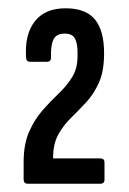

<svg xmlns="http://www.w3.org/2000/svg" viewBox="-20 -795 312 463"><path d="M47 -352Q37 -352 37 -362V-404Q37 -448 50.5 -478Q64 -508 83 -529.5Q102 -551 121.5 -569.5Q141 -588 154 -609Q167 -630 167 -660V-668Q167 -691 160.5 -702.5Q154 -714 136 -714Q116 -714 109 -700Q102 -686 103 -656Q103 -646 93 -646H53Q43 -646 43 -656Q39 -711 63.5 -743Q88 -775 138 -775Q187 -775 209 -748Q231 -721 231 -667Q231 -623 218.5 -595.5Q206 -568 188 -548.5Q170 -529 151.5 -511Q133 -493 120.5 -470.5Q108 -448 108 -413H222Q227 -413 229.5 -410.5Q232 -408 232 -403V-362Q232 -352 222 -352Z"/></svg>

Font: Sofia Sans Extra Condensed Medium
Style: Regular
Weight: 500
Version: Version 4.100